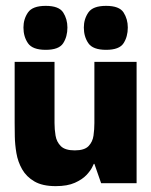

<svg xmlns="http://www.w3.org/2000/svg" viewBox="-20 -625 516 655"><path d="M170 10Q125 10 97.5 -6Q70 -22 55.5 -47.5Q41 -73 36 -102.5Q31 -132 30.5 -159.5Q30 -187 30 -206V-414H166V-205Q166 -184 169.5 -162.5Q173 -141 187.5 -126.5Q202 -112 235 -112Q268 -112 282 -126.5Q296 -141 299 -162.5Q302 -184 302 -205V-414H446V0H325L302 -66H300Q300 -66 294.5 -54.5Q289 -43 275 -28Q261 -13 235.5 -1.5Q210 10 170 10ZM136 -455Q91 -455 75.5 -477.5Q60 -500 60 -531Q60 -560 75.5 -582.5Q91 -605 136 -605Q181 -605 195.5 -582.5Q210 -560 210 -531Q210 -500 195.5 -477.5Q181 -455 136 -455ZM342 -455Q297 -455 281.5 -477.5Q266 -500 266 -531Q266 -560 281.5 -582.5Q297 -605 342 -605Q387 -605 401.5 -582.5Q416 -560 416 -531Q416 -500 401.5 -477.5Q387 -455 342 -455Z"/></svg>

Font: Darker Grotesque Light Black
Style: Regular
Weight: 900
Version: Version 1.000;gftools[0.9.28]